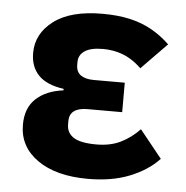

<svg xmlns="http://www.w3.org/2000/svg" viewBox="-45 -581 617 636"><g transform="rotate(5 264.0 -262.5)"><path d="M431 -167 505 -75Q467 -35 408 -11.5Q349 12 270 12Q164 12 102 -31.5Q40 -75 40 -148Q40 -204 73.5 -235Q107 -266 164 -273V-278Q107 -286 80 -314Q53 -342 53 -388Q53 -452 109 -494.5Q165 -537 271 -537Q322 -537 362 -528Q402 -519 435 -500.5Q468 -482 496 -455L411 -368Q394 -385 374 -397Q354 -409 331 -415Q308 -421 282 -421Q242 -421 222 -407.5Q202 -394 202 -371V-361Q202 -338 217.5 -327Q233 -316 261 -316H364V-218H248Q220 -218 204.5 -207Q189 -196 189 -173V-162Q189 -134 212 -119Q235 -104 288 -104Q334 -104 368 -120.5Q402 -137 431 -167Z"/></g></svg>

Font: IBM Plex Sans
Style: Regular
Weight: 400
Designer: Mike Abbink, Paul van der Laan, Pieter van Rosmalen
Foundry: Bold Monday
Version: Version 3.201